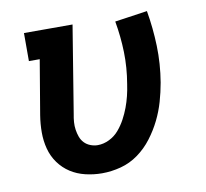

<svg xmlns="http://www.w3.org/2000/svg" viewBox="-65 -602 731 681"><g transform="rotate(-10 300.0 -261.5)"><path d="M250 8Q220 8 190.5 1Q161 -6 137 -21.5Q113 -37 96 -60.5Q79 -84 71.5 -112.5Q64 -141 64 -171.5Q64 -202 69 -233L102 -429H63V-530H238L187 -217Q184 -202 183 -188Q182 -174 184 -160.5Q186 -147 190.5 -134.5Q195 -122 204 -112.5Q213 -103 226 -98Q239 -93 252 -93Q273 -93 293.5 -103Q314 -113 328.5 -130Q343 -147 353.5 -166.5Q364 -186 371.5 -206Q379 -226 384 -246.5Q389 -267 392 -288Q402 -346 400.5 -402Q399 -458 389 -514L506 -531Q517 -468 519 -403.5Q521 -339 510 -273Q504 -239 494.5 -206Q485 -173 469.5 -141.5Q454 -110 432 -81Q410 -52 381 -31Q352 -10 318 -1Q284 8 250 8Z"/></g></svg>

Font: Iosevka Curly Slab Extended
Style: Bold Italic
Weight: 700
Width: 7
Italic angle: -9°
Monospace: yes
Designer: Belleve Invis
Foundry: Belleve Invis
Version: Version 11.0.0; ttfautohint (v1.8.3)